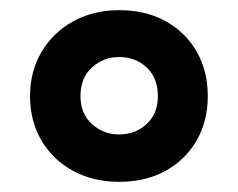

<svg xmlns="http://www.w3.org/2000/svg" viewBox="-20 -744 468 377"><path d="M214 -387Q163 -387 123.5 -408.5Q84 -430 61.5 -468Q39 -506 39 -555Q39 -604 61.5 -642Q84 -680 123.5 -702Q163 -724 214 -724Q266 -724 305 -702.5Q344 -681 366 -643Q388 -605 388 -555Q388 -506 366 -468Q344 -430 305 -408.5Q266 -387 214 -387ZM214 -480Q246 -480 268 -500.5Q290 -521 290 -555Q290 -591 268 -611.5Q246 -632 214 -632Q183 -632 160.5 -611.5Q138 -591 138 -555Q138 -521 160.5 -500.5Q183 -480 214 -480Z"/></svg>

Font: Noto Sans Hanifi Rohingya
Style: Regular
Weight: 400
Designer: Monotype Design Team and DaltonMaag
Foundry: Google LLC
Version: Version 2.101